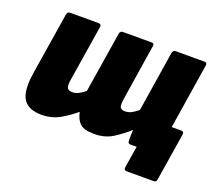

<svg xmlns="http://www.w3.org/2000/svg" viewBox="-108 -651 1058 930"><g transform="rotate(20 421.5 -186.0)"><path d="M143 12Q75 12 49 -28.5Q23 -69 38 -165L89 -485Q91 -500 106 -500H253Q267 -500 265 -485L219 -196Q214 -165 220 -153.5Q226 -142 245 -142Q265 -142 281.5 -151.5Q298 -161 311 -172L361 -485Q363 -500 378 -500H525Q540 -500 537 -485L492 -196Q487 -164 492.5 -153Q498 -142 517 -142Q537 -142 554 -152Q571 -162 584 -173L633 -485Q636 -500 651 -500H798Q812 -500 810 -485L757 -148H805Q821 -148 819 -133L780 113Q778 128 765 128H626Q610 128 612 113L630 0H598Q586 0 585 -12Q584 -24 584.5 -39.5Q585 -55 586 -71Q554 -42 512.5 -15Q471 12 415 12Q363 12 342 -7Q321 -26 313 -65Q282 -38 239 -13Q196 12 143 12Z"/></g></svg>

Font: Sofia Sans ExtraBlack
Style: Italic
Weight: 1000
Italic angle: -9°
Designer: Botio Nikoltchev, Ani Petrova
Foundry: lettersoup
Version: Version 4.100; ttfautohint (v1.8.4.7-5d5b)